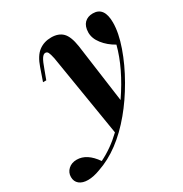

<svg xmlns="http://www.w3.org/2000/svg" viewBox="-276 -658 925 972"><g transform="rotate(-30 187.0 -171.5)"><path d="M401.9 -530.8Q467.8 -530.8 467.8 -439.9Q467.8 -379.9 440.4 -301.8Q413.1 -223.6 367.9 -145Q322.8 -66.4 271.5 -4.9Q159.7 129.9 32.2 172.9Q-7.3 188 -39.3 188Q-71.3 188 -89.6 173.1Q-107.9 158.2 -107.9 131.8Q-107.9 105.5 -88.6 87.6Q-69.3 69.8 -39.1 69.8Q20 69.8 67.9 139.2Q137.7 105 198.2 46.9L120.1 -431.2Q114.3 -458.5 109.1 -468.3Q104 -478 93.5 -478Q83 -478 72.8 -463.1Q62.5 -448.2 46.9 -403.8L28.8 -355H9.8L35.2 -428.2Q54.7 -484.9 85.4 -507.8Q116.2 -530.8 158.4 -530.8Q200.7 -530.8 224.6 -507.1Q248.5 -483.4 257.8 -422.9L304.7 -80.6Q395.5 -213.4 426.8 -334Q386.2 -356.4 359.9 -390.1Q333.5 -423.8 334.2 -459Q335 -494.1 353 -512.5Q371.1 -530.8 401.9 -530.8Z"/></g></svg>

Font: PlayfairDisplay-BoldItalic
Style: Bold Italic
Weight: 700
Italic angle: -14.9847°
Designer: Claus Eggers Sørensen
Foundry: Claus Eggers Sørensen
Version: Version 1.002;PS 001.002;hotconv 1.0.70;makeotf.lib2.5.58329